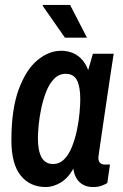

<svg xmlns="http://www.w3.org/2000/svg" viewBox="-20 -743 496 775"><path d="M165 12Q101 12 63.5 -34.5Q26 -81 26 -177Q26 -302 55.5 -382Q85 -462 131 -500Q177 -538 226 -538Q265 -538 293 -518.5Q321 -499 336 -460L355 -526H439Q439 -526 435.5 -504Q432 -482 426.5 -445.5Q421 -409 414.5 -365Q408 -321 401.5 -277Q395 -233 389.5 -195Q384 -157 380.5 -133.5Q377 -110 377 -107Q377 -92 384 -85.5Q391 -79 401 -79H424L413 -4Q405 1 390.5 6.5Q376 12 355 12Q323 12 302 -7Q281 -26 276 -62Q254 -23 224 -5.5Q194 12 165 12ZM194 -81Q220 -81 239 -100Q258 -119 270.5 -150.5Q283 -182 290.5 -217.5Q298 -253 301 -286.5Q304 -320 304 -343Q304 -392 291 -418.5Q278 -445 245 -445Q218 -445 198.5 -425Q179 -405 166.5 -373Q154 -341 146.5 -305.5Q139 -270 136 -237.5Q133 -205 133 -185Q133 -134 148 -107.5Q163 -81 194 -81ZM242 -591 152 -720 153 -723H263L331 -591Z"/></svg>

Font: Archivo Narrow SemiBold
Style: Italic
Weight: 600
Italic angle: -8°
Designer: Hector Gatti
Foundry: Omnibus-Type
Version: Version 3.002